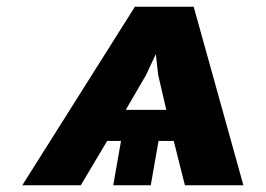

<svg xmlns="http://www.w3.org/2000/svg" viewBox="-20 -548 787 568"><path d="M494 -131 527 0H700L553 -528H379L46 0H219L297 -131H338L315 0H426L449 -131ZM352 -223 412 -326 441 -388 448 -326 472 -223Z"/></svg>

Font: Asimov
Style: XWidIt
Weight: 500
Designer: Google
Version: Version 2.000980; 2014